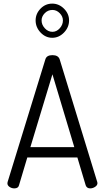

<svg xmlns="http://www.w3.org/2000/svg" viewBox="-20 -1042 580 1062"><path d="M59 0Q45 0 33 -8Q21 -16 21 -28Q21 -33 22 -35L231 -714Q238 -737 270 -737Q302 -737 310 -714L518 -35Q518 -34 518.5 -32Q519 -30 519 -29Q519 -17 506 -8.5Q493 0 479 0Q460 0 454 -17L408 -171H131L85 -17Q81 0 59 0ZM148 -228H391L270 -631ZM269 -1022Q306 -1022 334 -994Q362 -966 362 -929Q362 -891 334 -862Q306 -833 269 -833Q232 -833 204.5 -862Q177 -891 177 -929Q177 -966 204 -994Q231 -1022 269 -1022ZM328 -929Q328 -951 310.5 -969Q293 -987 270 -987Q245 -987 227.5 -969Q210 -951 210 -929Q210 -905 228 -885.5Q246 -866 270 -866Q293 -866 310.5 -885.5Q328 -905 328 -929Z"/></svg>

Font: Dosis
Style: Regular
Weight: 400
Designer: Edgar Tolentino, Pablo Impallari, Igino Marini
Foundry: Edgar Tolentino, Pablo Impallari, Igino Marini
Version: Version 1.007